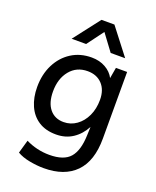

<svg xmlns="http://www.w3.org/2000/svg" viewBox="-170 -838 932 1146"><g transform="rotate(20 296.0 -265.0)"><path d="M250 210Q207 210 159.5 201Q112 192 80 173L104 89Q138 106 176 115Q214 124 254 124Q346 124 385 79Q424 34 427 -63L429 -117Q401 -64 355.5 -34Q310 -4 250 -4Q184 -4 139 -33Q94 -62 71 -114Q48 -166 48 -233Q48 -313 79.5 -375.5Q111 -438 166.5 -473.5Q222 -509 295 -509Q345 -509 383 -487.5Q421 -466 439 -431L451 -500H522V-77Q522 66 451.5 138Q381 210 250 210ZM300 -424Q230 -424 188 -372.5Q146 -321 146 -240Q146 -168 178.5 -128.5Q211 -89 267 -89Q312 -89 348.5 -115Q385 -141 406 -186Q427 -231 427 -288Q427 -351 392.5 -387.5Q358 -424 300 -424ZM483 -573H391L313 -678L235 -573H143L272 -740H354Z"/></g></svg>

Font: Livvic Medium
Style: Regular
Weight: 500
Designer: Jacques Le Bailly, Baron von Fonthausen
Version: Version 1.001; ttfautohint (v1.8.2)